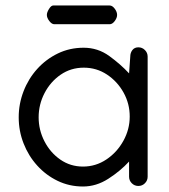

<svg xmlns="http://www.w3.org/2000/svg" viewBox="-20 -676 622 706"><path d="M152.3 -621.1Q152.3 -630.4 160.2 -643.1Q168 -655.8 175.8 -655.8H383.3Q393.1 -655.8 401.9 -644Q410.6 -632.3 410.6 -621.1Q410.6 -610.4 401.9 -598.6Q393.1 -586.9 383.3 -586.9H179.7Q170.4 -586.9 161.4 -598.6Q152.3 -610.4 152.3 -621.1ZM287.6 -500.5Q339.8 -500.5 381.6 -470.2Q423.3 -439.9 454.6 -406.2L459 -467.8Q459 -481.9 466.8 -491.9Q474.6 -502 488.8 -502Q502.9 -502 512.9 -491.9Q522.9 -481.9 522.9 -467.8V-26.4Q522.9 -12.2 512.9 -2.2Q502.9 7.8 488.8 7.8Q474.6 7.8 464.6 -2.2Q454.6 -12.2 454.6 -26.4V-82Q422.4 -46.9 378.2 -18.6Q334 9.8 285.2 9.8Q234.9 9.8 191.9 -11Q148.9 -31.7 116.7 -67.4Q84.5 -103 66.7 -148.7Q48.8 -194.3 48.8 -244.6Q48.8 -294.4 66.7 -340.6Q84.5 -386.7 116.9 -422.6Q149.4 -458.5 192.9 -479.5Q236.3 -500.5 287.6 -500.5ZM457 -247.6Q457 -294.9 434.3 -335.7Q411.6 -376.5 373.3 -401.9Q335 -427.2 288.1 -427.2Q240.7 -427.2 203.1 -401.4Q165.5 -375.5 143.8 -333.7Q122.1 -292 122.1 -244.6Q122.1 -197.8 143.6 -156.2Q165 -114.7 201.9 -89.1Q238.8 -63.5 285.2 -63.5Q332 -63.5 371.1 -89.6Q410.2 -115.7 433.6 -158Q457 -200.2 457 -247.6Z"/></svg>

Font: Manjari
Style: Regular
Weight: 400
Designer: Santhosh Thottingal <santhosh.thottingal@gmail.com>
Foundry: SMC
Version: Version 2.000